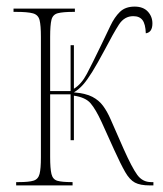

<svg xmlns="http://www.w3.org/2000/svg" viewBox="-20 -562 494 582"><path d="M29 0V-10H37Q68 -10 82 -14.5Q96 -19 100 -35Q104 -51 104 -85V-450Q104 -485 100 -501Q96 -517 80 -521.5Q64 -526 28 -526H21V-536H207V-526H203Q171 -526 155.5 -522Q140 -518 136 -502Q132 -486 132 -450V-286H194V-425H204V-293Q227 -307 243.5 -338.5Q260 -370 286 -424Q302 -457 314.5 -483.5Q327 -510 343.5 -526Q360 -542 388 -542Q414 -542 428 -527Q442 -512 442 -491Q442 -464 422 -461Q421 -489 412 -501Q403 -513 384 -513Q357 -513 340.5 -487.5Q324 -462 298 -412Q275 -369 259.5 -344Q244 -319 231.5 -305Q219 -291 204 -282Q240 -279 260 -268.5Q280 -258 292.5 -241Q305 -224 315 -201L355 -110Q380 -54 396 -32Q412 -10 438 -10H445V0H434Q405 0 389 -8.5Q373 -17 359.5 -40.5Q346 -64 326 -108L288 -192Q270 -231 254.5 -249Q239 -267 204 -272V-137H194V-276H132V-86Q132 -51 136 -34.5Q140 -18 154 -14Q168 -10 197 -10H200V0Z"/></svg>

Font: Noto Serif Display ExtraCondensed Thin
Style: Regular
Weight: 100
Width: 2
Designer: Monotype Design Team
Foundry: Monotype Imaging Inc.
Version: Version 2.009